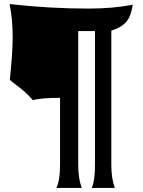

<svg xmlns="http://www.w3.org/2000/svg" viewBox="-20 -751 698 940"><path d="M256 169Q274 132 274 56V-272Q184 -272 141 -261Q120 -284 103 -299.5Q86 -315 64.5 -331Q43 -347 28 -360Q42 -491 42 -569Q42 -657 27 -731Q223 -709 413 -709Q534 -709 630 -728Q622 -673 599 -645Q576 -617 525 -601V57Q525 122 542 169H429Q445 134 445 56V-599H363V57Q363 122 380 169Z"/></svg>

Font: NewRocker
Style: Regular
Weight: 400
Designer: Pablo Impallari, Brenda Gallo, Rodrigo Fuenzalida
Foundry: Pablo Impallari, Brenda Gallo, Rodrigo Fuenzalida
Version: Version 1.000